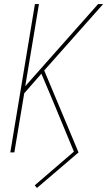

<svg xmlns="http://www.w3.org/2000/svg" viewBox="-20 -755 540 951"><path d="M163 176 152 163 346 -4 237 -267 185 -390 100 -293 51 0H31L153 -735H173L105 -328L466 -735H491L199 -406L369 0Z"/></svg>

Font: Iosevka SS04 Thin
Style: Italic
Weight: 100
Italic angle: -9°
Monospace: yes
Designer: Belleve Invis
Foundry: Belleve Invis
Version: Version 19.0.0; ttfautohint (v1.8.4)